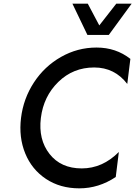

<svg xmlns="http://www.w3.org/2000/svg" viewBox="-20 -1020 740 1050"><path d="M458 -829 376 -1000H460L523 -881L616 -1000H700L575 -829ZM414 10Q309 10 231.5 -41.5Q154 -93 118 -181Q82 -269 95 -375Q108 -481 165.5 -569Q223 -657 313.5 -708.5Q404 -760 508 -760Q614 -760 693 -698L676 -561Q607 -651 495 -651Q380 -651 299 -572Q218 -493 203.5 -375Q189 -257 251 -178Q313 -99 427 -99Q541 -99 630 -189L613 -52Q520 10 414 10Z"/></svg>

Font: Orkney Medium
Style: MediumItalic
Weight: 500
Designer: Samuel Oakes and Alfredo Marco Pradil
Foundry: Alfredo Marco Pradil
Version: 1.0; ttfautohint (v1.5)